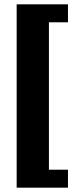

<svg xmlns="http://www.w3.org/2000/svg" viewBox="-20 -706 358 887"><path d="M57 161V-686H294V-603H206V78H294V161Z"/></svg>

Font: Chivo Medium Black
Style: Regular
Weight: 900
Version: Version 2.002